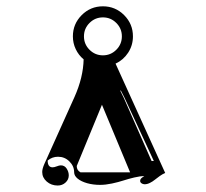

<svg xmlns="http://www.w3.org/2000/svg" viewBox="-20 -708 636 593"><path d="M110.4 -176.8Q110.4 -186.5 116.9 -201.4L210.2 -408.7Q237.1 -469 238.3 -524.7Q222.7 -537.6 213.9 -556.2Q205.1 -574.7 205.1 -595.7Q205.1 -634 232.3 -661.3Q259.5 -688.5 297.9 -688.5Q336.2 -688.5 363.4 -661.3Q390.6 -634 390.6 -595.7Q390.6 -568.1 375.9 -545.4Q361.1 -522.7 336.9 -511.5L490.2 -173.8Q482.4 -170.7 473.4 -164.3Q464.4 -158 457.9 -152.6Q451.4 -147.2 443 -143.1Q434.6 -138.9 426.8 -138.9Q421.1 -138.9 417 -142Q412.8 -145 412.8 -149.4Q412.8 -153.8 416 -157Q419.2 -160.2 425.8 -164.1Q412.6 -164.1 394.5 -159.8Q376.5 -155.5 361.1 -150.5Q345.7 -145.5 325.8 -141.2Q305.9 -137 289.3 -137Q267.6 -137 249 -142.2Q230.5 -147.5 219.7 -156.4Q209 -165.3 209 -175.8Q209 -195.1 194.3 -209.5Q179.7 -223.9 159.2 -223.9Q141.1 -223.9 127.2 -212.2Q127.2 -191.4 142.3 -191.2Q147.5 -191.2 155.2 -194.2Q162.8 -197.3 168 -197.3Q179.4 -197.3 185.9 -187.3Q192.4 -177.2 192.4 -166.3Q192.4 -153.3 182.4 -144.2Q172.4 -135 158.2 -135Q138.4 -135 124.4 -147.2Q110.4 -159.4 110.4 -176.8ZM217 -195.3Q217 -182.1 228.5 -175.8H381.8L294.9 -384.5ZM256.5 -637.1Q239.3 -619.9 239.3 -595.7Q239.3 -571.5 256.5 -554.3Q273.7 -537.1 297.9 -537.1Q322 -537.1 339.2 -554.3Q356.4 -571.5 356.4 -595.7Q356.4 -619.9 339.2 -637.1Q322 -654.3 297.9 -654.3Q273.7 -654.3 256.5 -637.1ZM351.3 -428.2 362.1 -406.2 448.2 -210.7H455.1L364.3 -406.7L353.3 -428.2Z"/></svg>

Font: AgreloyInT3
Style: Medium
Weight: 400
Designer: gluk
Foundry: gluk
Version: Version 0.27